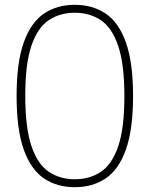

<svg xmlns="http://www.w3.org/2000/svg" viewBox="-20 -769 622 798"><path d="M291 9Q217 9 162.8 -27.5Q108.5 -64 78.8 -147.2Q49 -230.5 49 -370Q49 -509.5 78.8 -592.8Q108.5 -676 162.8 -712.5Q217 -749 291 -749Q365 -749 419.2 -712.5Q473.5 -676 503.2 -592.8Q533 -509.5 533 -370Q533 -230.5 503.2 -147.2Q473.5 -64 419.2 -27.5Q365 9 291 9ZM291 -24Q353 -24 399.2 -54.8Q445.5 -85.5 471.2 -160.5Q497 -235.5 497 -368Q497 -502.5 471.2 -578.2Q445.5 -654 399.2 -685Q353 -716 291 -716Q229 -716 182.8 -685.2Q136.5 -654.5 110.8 -579.5Q85 -504.5 85 -372Q85 -237.5 110.8 -161.8Q136.5 -86 182.8 -55Q229 -24 291 -24Z"/></svg>

Font: Encode Sans Condensed Thin
Style: Regular
Weight: 100
Width: 3
Designer: Multiple Designers
Foundry: Impallari Type
Version: Version 3.000; ttfautohint (v1.8.3) -l 8 -r 50 -G 200 -x 14 